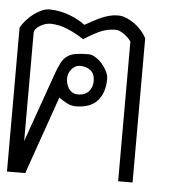

<svg xmlns="http://www.w3.org/2000/svg" viewBox="-44 -567 591 609"><g transform="rotate(5 252.0 -262.0)"><path d="M225.1 -393.1Q236.3 -393.1 248 -385.7Q259.8 -378.4 269.3 -367.4Q278.8 -356.4 284.9 -344Q291 -331.5 291 -320.8Q291 -276.4 268.3 -250.7Q245.6 -225.1 199.2 -225.1Q184.1 -225.1 170.4 -232.4Q156.7 -239.7 145 -248L58.1 0H0V-458Q5.4 -468.8 15.4 -480.2Q25.4 -491.7 37.6 -501.5Q49.8 -511.2 63.5 -517.6Q77.1 -523.9 89.8 -523.9Q119.1 -523.9 149.9 -513.2Q180.7 -502.4 204.1 -484.9Q216.3 -491.7 228.8 -498.5Q241.2 -505.4 253.9 -511Q266.6 -516.6 280 -520.3Q293.5 -523.9 308.1 -523.9Q321.3 -523.9 335.2 -518.1Q349.1 -512.2 361.6 -503.2Q374 -494.1 384 -482.4Q394 -470.7 399.9 -459V0H354V-444.8Q350.6 -449.7 345 -455.6Q339.4 -461.4 332.5 -466.3Q325.7 -471.2 318.6 -474.6Q311.5 -478 305.2 -478Q276.4 -478 252 -466.3Q227.5 -454.6 204.1 -439Q180.2 -455.1 152.3 -467Q124.5 -479 95.2 -479Q88.9 -479 80.3 -476.3Q71.8 -473.6 64.2 -469.2Q56.6 -464.8 51.3 -458.5Q45.9 -452.1 45.9 -444.8V-101.1L124 -321.8Q131.8 -344.2 139.4 -358.2Q147 -372.1 158 -379.9Q168.9 -387.7 184.8 -390.4Q200.7 -393.1 225.1 -393.1ZM164.1 -311Q164.1 -302.2 166.5 -293.7Q168.9 -285.2 173.6 -278.3Q178.2 -271.5 185.5 -267.3Q192.9 -263.2 203.1 -263.2Q224.6 -263.2 236.8 -276.1Q249 -289.1 249 -310.1Q249 -332 235.8 -343Q222.7 -354 202.1 -354Q193.8 -354 187 -350.3Q180.2 -346.7 175 -340.6Q169.9 -334.5 167 -326.7Q164.1 -318.8 164.1 -311Z"/></g></svg>

Font: Saysettha OT
Style: Regular
Weight: 400
Designer: John M. Durdin and Silvain Dupertuis
Foundry: Lao Script for Windows
Version: Version 2.000